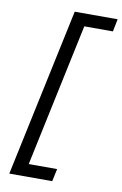

<svg xmlns="http://www.w3.org/2000/svg" viewBox="-95 -724 623 978"><g transform="rotate(10 216.0 -235.0)"><path d="M25 200H247L261 135H114L271 -605H419L432 -670H210Z"/></g></svg>

Font: LT Wave Text Light Italic
Style: Regular
Weight: 300
Designer: Daniel Lyons
Version: Version 2.5 (Glyphs App)